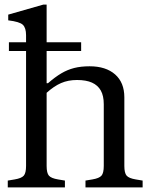

<svg xmlns="http://www.w3.org/2000/svg" viewBox="-20 -820 656 840"><path d="M19 -597V-635H335V-597ZM14 0V-30L44 -35Q74 -40 84 -51.5Q94 -63 94 -94V-666Q94 -698 80 -711.5Q66 -725 16 -731V-756L170 -800H184V-456H190Q221 -483 248 -499Q275 -515 304.5 -522.5Q334 -530 372 -530Q443 -530 483.5 -494.5Q524 -459 524 -394V-94Q524 -63 534 -51.5Q544 -40 574 -35L604 -30V0H354V-30L384 -35Q414 -40 424 -51.5Q434 -63 434 -94V-364Q434 -401 421 -424Q408 -447 382.5 -458.5Q357 -470 317 -470Q278 -470 247 -456.5Q216 -443 184 -414V-94Q184 -63 194 -51.5Q204 -40 234 -35L264 -30V0Z"/></svg>

Font: Hedvig Letters Serif 24pt 24pt
Style: Regular
Weight: 400
Version: Version 1.000